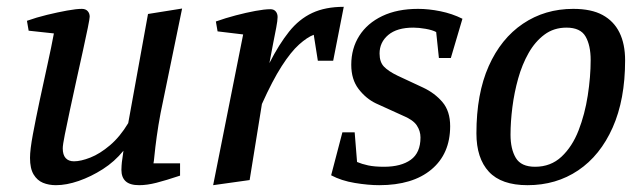

<svg xmlns="http://www.w3.org/2000/svg" viewBox="-20 -534 1883 563"><path d="M144 9Q123 9 106 2Q89 -5 78.5 -22.5Q68 -40 68 -71Q68 -95 76.5 -140.5Q85 -186 96.5 -240Q108 -294 119.5 -346Q131 -398 138 -436L64 -444L59 -473Q87 -483 118 -490.5Q149 -498 176.5 -503Q204 -508 220 -508Q231 -508 237 -501.5Q243 -495 243 -485Q243 -480 237.5 -452.5Q232 -425 223 -384.5Q214 -344 204 -298.5Q194 -253 185 -211Q176 -169 170 -139Q164 -109 164 -99Q164 -80 172.5 -70.5Q181 -61 197 -61Q217 -61 245 -72Q273 -83 302.5 -108Q332 -133 356 -173L414 -493L514 -509L451 -203Q444 -166 439.5 -133Q435 -100 433 -79Q431 -58 430 -55H508V-19Q466 -5 438.5 2Q411 9 388 9Q361 9 348.5 -2.5Q336 -14 336 -36Q336 -39 336.5 -48.5Q337 -58 339 -70Q341 -82 342 -92Q316 -60 281.5 -38Q247 -16 211 -3.5Q175 9 144 9Z M605 9 693 -433 618 -442 613 -471Q641 -481 671.5 -489Q702 -497 729 -502Q756 -507 773 -507Q783 -507 788.5 -500.5Q794 -494 794 -484Q794 -474 790 -453Q786 -432 780.5 -404.5Q775 -377 770 -349Q798 -404 827.5 -441Q857 -478 895.5 -496Q934 -514 988 -514L957 -356H912L900 -432Q881 -425 857 -403.5Q833 -382 806 -340Q779 -298 748 -229L712 -6Z M1092 9Q1060 9 1020.5 2.5Q981 -4 951 -20L984 -146H1020L1027 -59Q1041 -53 1059.5 -49Q1078 -45 1106 -45Q1156 -45 1184.5 -65.5Q1213 -86 1213 -131Q1213 -150 1202 -166.5Q1191 -183 1159 -196L1082 -231Q1053 -245 1031.5 -273Q1010 -301 1010 -344Q1010 -392 1033.5 -429Q1057 -466 1101 -487Q1145 -508 1206 -508Q1237 -508 1271.5 -501Q1306 -494 1336 -479L1302 -364H1267L1259 -440Q1248 -446 1228 -449.5Q1208 -453 1192 -453Q1144 -453 1118.5 -431.5Q1093 -410 1093 -377Q1093 -352 1106 -338.5Q1119 -325 1146 -312L1221 -277Q1255 -261 1277.5 -234.5Q1300 -208 1300 -164Q1300 -83 1245 -37Q1190 9 1092 9Z M1527 9Q1450 9 1413.5 -30.5Q1377 -70 1377 -143Q1377 -259 1413 -340Q1449 -421 1513.5 -464.5Q1578 -508 1661 -508Q1714 -508 1747 -490Q1780 -472 1796.5 -438.5Q1813 -405 1813 -357Q1813 -242 1776.5 -160Q1740 -78 1675.5 -34.5Q1611 9 1527 9ZM1549 -45Q1595 -45 1626.5 -74.5Q1658 -104 1676.5 -151.5Q1695 -199 1703.5 -254Q1712 -309 1712 -358Q1712 -401 1697 -427Q1682 -453 1641 -453Q1604 -453 1576.5 -432.5Q1549 -412 1530 -378.5Q1511 -345 1499.5 -304Q1488 -263 1482.5 -220Q1477 -177 1477 -139Q1477 -97 1492.5 -71Q1508 -45 1549 -45Z"/></svg>

Font: Manuale Medium
Style: Italic
Weight: 500
Italic angle: -11°
Version: Version 1.002